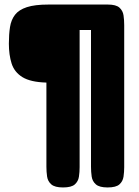

<svg xmlns="http://www.w3.org/2000/svg" viewBox="-20 -599 611 844"><path d="M257 225Q221 225 205.5 211.5Q190 198 187 177Q184 156 184 134V-236Q114 -238 78.5 -260Q43 -282 31 -320Q19 -358 19 -407Q19 -448 24 -480Q29 -512 46 -534Q63 -556 98 -567.5Q133 -579 193 -579H454Q490 -579 505 -565.5Q520 -552 523 -531.5Q526 -511 526 -489V136Q526 157 523 177.5Q520 198 505 211.5Q490 225 453 225Q417 225 401.5 211.5Q386 198 383 177Q380 156 380 134V-467H330V136Q330 157 327 177.5Q324 198 309 211.5Q294 225 257 225Z"/></svg>

Font: Fredoka Light
Style: Regular
Weight: 300
Designer: Ben Nathan
Foundry: Milena B. Brandão, Ben Nathan
Version: Version 2.001